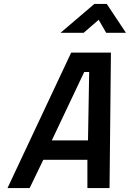

<svg xmlns="http://www.w3.org/2000/svg" viewBox="-20 -951 657 971"><path d="M457 -931H520L617 -785H517L479 -851L403 -785H286ZM340 -685H541L534 0H422V-143H199L130 0H18ZM425 -241 431 -587H406L242 -241Z"/></svg>

Font: Cairo SemiBold
Style: Italic
Weight: 600
Italic angle: -13°
Designer: Mohamed Gaber, Accademia di Belle Arti di Urbino and others
Foundry: Kief Type Foundry, Accademia di Belle Arti di Urbino and others
Version: Version 3.011